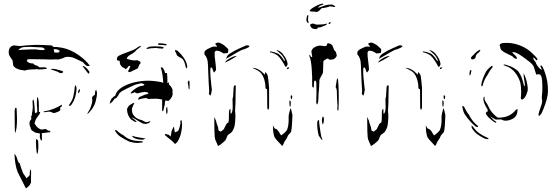

<svg xmlns="http://www.w3.org/2000/svg" viewBox="-20 -725 3077 1061"><path d="M417 -419Q453 -393 474 -365L477 -361L466 -360Q459 -359 448.5 -370Q438 -381 437 -382Q433 -384 414 -393Q409 -395 399 -400Q389 -405 380 -408Q376 -409 369 -410Q362 -411 358 -411Q347 -411 339 -409Q333 -405 320.5 -401Q308 -397 301 -396Q299 -397 290 -397L261 -396L224 -397Q202 -398 156 -398H137Q131 -398 128 -389Q136 -374 165 -374Q165 -369 174.5 -365.5Q184 -362 187 -361L198 -353H227H229Q233 -353 235.5 -350.5Q238 -348 238 -344Q236 -343 231.5 -343.5Q227 -344 225 -343Q218 -343 210.5 -342Q203 -341 195 -341L185 -343L175 -342Q170 -342 149 -341Q128 -340 119 -335Q114 -336 99.5 -338Q85 -340 78 -344Q67 -347 56 -358Q52 -363 51.5 -374.5Q51 -386 50 -389Q48 -394 39 -406.5Q30 -419 29 -426Q28 -430 28 -438Q28 -448 32 -456Q37 -467 49 -472Q52 -474 59 -474Q66 -474 76 -472Q86 -470 94 -471Q138 -476 178 -477Q220 -477 265 -474Q268 -474 270.5 -470Q273 -466 275 -466Q297 -466 324 -461Q370 -452 417 -419ZM103 -450Q164 -453 180 -452Q184 -451 194 -449.5Q204 -448 212 -448Q217 -448 227 -450V-452Q227 -458 213 -463L188 -464Q158 -466 144 -466Q124 -466 115 -465Q103 -464 96 -460.5Q89 -457 81 -448Q87 -448 103 -450ZM280 -435H285L297 -434Q303 -434 308 -438Q311 -446 304 -448Q293 -454 277 -454Q279 -438 280 -435ZM468 -318Q471 -318 472.5 -321.5Q474 -325 475 -327Q456 -358 435 -361Q454 -337 468 -318ZM308 -323Q310 -321 316 -321Q326 -321 329 -327L328 -331Q322 -334 320 -334Q314 -335 296.5 -340.5Q279 -346 260 -344Q260 -341 280.5 -335Q301 -329 308 -323ZM375 -147Q389 -166 396 -191Q403 -216 403 -239Q403 -242 401 -246Q399 -250 398 -255Q397 -253 395 -250Q393 -247 393 -244Q391 -215 385 -191.5Q379 -168 364 -149Q364 -148 360 -140Q372 -140 375 -147ZM418 -233Q422 -229 422 -226Q422 -220 415 -210Q411 -214 411 -214Q413 -227 418 -233ZM488 -122Q502 -141 509 -166Q516 -191 516 -214Q516 -217 514 -221Q512 -225 511 -230Q510 -228 508 -225Q506 -222 506 -219L504 -200Q498 -199 493.5 -193.5Q489 -188 488 -184Q490 -182 490 -172Q490 -156 482.5 -136Q475 -116 466 -104Q466 -103 462 -95Q465 -95 475 -106Q485 -117 488 -122ZM143 -42Q143 -58 152 -65Q153 -67 153 -70L152 -79Q152 -84 156 -88Q156 -99 159 -111Q159 -115 160.5 -124Q162 -133 161 -139L160 -163Q160 -173 163 -176Q169 -167 169 -157V-152L171 -134Q171 -117 174 -99L186 -105Q186 -131 184 -143Q183 -157 185 -188Q192 -188 194 -160Q195 -152 195 -106H202Q202 -102 198 -94Q194 -88 188.5 -80.5Q183 -73 179 -67Q173 -55 171 -42Q174 -37 183 -25Q189 -19 197 -14Q205 -9 209 -9Q215 -9 221 -10.5Q227 -12 234 -12Q237 -10 241 -6.5Q245 -3 247 -3Q256 -3 257.5 0.5Q259 4 259 5L211 11L212 52Q205 51 203 43Q201 35 200 33V30L201 13L176 8Q174 7 161.5 -0.5Q149 -8 149 -21Q143 -29 143 -42ZM223 -105H227Q231 -105 249 -108H253Q261 -108 271 -102Q279 -99 282 -101Q303 -107 309 -112Q314 -117 314 -120Q312 -123 312 -127Q312 -131 315.5 -133Q319 -135 321 -136Q321 -142 322 -147Q303 -134 276 -123.5Q249 -113 221 -109ZM63 10Q74 -6 74 -70Q74 -85 72 -123Q72 -128 68 -130Q61 -129 61 -108Q61 -1 63 10ZM192 82Q192 63 191 54Q187 46 183.5 45Q180 44 179 44Q178 62 180 91.5Q182 121 185 127Q192 117 192 82ZM149 211Q145 214 144.5 226.5Q144 239 144 243Q142 245 139 249Q136 253 133 253L128 261Q124 257 120 250Q116 243 112 239Q109 237 100.5 213.5Q92 190 89 177Q82 176 77 159.5Q72 143 71 141Q69 138 65.5 132Q62 126 60 124Q62 186 77 224Q81 234 84 239L100 270L123 316Q142 304 148 291Q153 284 151 261Q152 250 152 229Q152 217 149 211Z M894 -474H895Q900 -474 901 -481Q882 -486 857 -486Q854 -485 853.5 -482Q853 -479 857 -477Q882 -477 894 -474ZM626 -396Q626 -412 637 -417Q651 -425 683 -436L714 -448Q718 -449 724.5 -453Q731 -457 734 -459Q746 -468 756 -472Q758 -471 757.5 -468Q757 -465 755 -464Q750 -462 744 -456.5Q738 -451 733 -448Q727 -438 710 -428Q681 -414 681 -400Q685 -398 696 -395.5Q707 -393 712 -392L727 -391Q732 -391 738 -393Q742 -390 747 -388Q752 -386 754.5 -383.5Q757 -381 757 -376Q750 -370 746.5 -359.5Q743 -349 741 -347Q714 -335 697 -326Q690 -328 687 -331Q695 -343 701 -361Q690 -361 689 -357Q682 -347 674 -342Q673 -345 667.5 -348.5Q662 -352 659 -352Q648 -361 644.5 -368.5Q641 -376 642 -385Q642 -387 640.5 -388.5Q639 -390 637 -390Q630 -390 626 -393ZM792 -454Q816 -460 844 -460Q852 -458 864.5 -457.5Q877 -457 879 -456Q879 -459 885 -460L883 -464Q876 -468 861 -468L833 -469Q809 -469 798 -464Q792 -460 789 -457ZM949 -438Q952 -436 954 -429Q956 -422 958 -419Q961 -415 973.5 -408.5Q986 -402 989 -399Q996 -390 999.5 -380Q1003 -370 1006 -355Q1007 -354 1008 -351.5Q1009 -349 1010 -346Q1017 -356 1014 -362Q1010 -385 995 -406.5Q980 -428 963 -443Q961 -445 956.5 -446.5Q952 -448 948 -450Q949 -448 948 -444Q947 -440 949 -438ZM726 -216 703 -207V-209Q703 -211 706 -217Q725 -236 749 -247Q763 -252 770 -251Q778 -255 778 -259Q776 -259 770 -262Q764 -265 761 -265Q758 -265 744.5 -261.5Q731 -258 727 -257Q713 -250 703 -246Q674 -233 656 -222.5Q638 -212 635 -200Q633 -198 627.5 -189.5Q622 -181 617 -181H614Q611 -175 602.5 -165Q594 -155 586 -152Q590 -170 595 -178Q607 -192 617 -196Q621 -216 640.5 -232.5Q660 -249 690 -260Q702 -265 723 -270Q761 -279 801 -279Q815 -279 837 -276.5Q859 -274 875 -270L882 -267Q880 -315 869 -350L868 -352Q868 -353 870 -353Q876 -353 879 -350Q889 -340 892 -321Q895 -322 903 -321Q906 -291 905 -264Q906 -264 907.5 -267Q909 -270 911 -271Q914 -264 914 -258Q918 -255 921 -251Q925 -248 929.5 -239Q934 -230 934 -224L933 -212Q936 -204 931.5 -194Q927 -184 920 -176Q913 -168 910 -167L894 -170L891 -159Q892 -150 888.5 -139Q885 -128 885 -124Q884 -117 882.5 -114.5Q881 -112 876 -110V-175Q856 -179 850 -179Q846 -180 835 -179.5Q824 -179 820 -179L798 -178Q792 -184 783 -183Q780 -182 770 -181Q760 -180 744 -174V-177Q744 -187 758 -192Q780 -203 800 -207V-208Q800 -216 779 -217Q759 -215 739 -209Q726 -212 726 -216ZM1026 -231Q1027 -232 1027.5 -233.5Q1028 -235 1027 -236Q1028 -243 1027.5 -257Q1027 -271 1027 -278Q1025 -280 1025 -280Q1023 -280 1020.5 -276Q1018 -272 1017 -271Q1017 -269 1019.5 -258Q1022 -247 1022 -237Q1025 -231 1026 -231ZM692 -141Q695 -142 705.5 -149.5Q716 -157 723 -157Q722 -154 717.5 -145.5Q713 -137 711 -130.5Q709 -124 709 -118Q709 -90 734 -73Q748 -64 764 -61Q767 -60 775.5 -55Q784 -50 789 -50Q795 -50 811 -56Q809 -48 801 -44Q797 -44 792 -42Q787 -40 783 -40Q772 -41 764.5 -44.5Q757 -48 745 -56Q730 -66 712 -75L710 -73L723 -64L736 -52L732 -51Q725 -51 720 -55Q715 -59 714 -59L705 -64Q694 -75 688 -90Q682 -105 682 -120Q682 -126 686 -131Q690 -136 692 -141ZM904 -133Q906 -121 906 -113Q906 -100 902 -95Q898 -96 898 -113Q898 -125 899 -130Q900 -133 904 -133ZM893 15Q897 15 903 17.5Q909 20 913 19Q913 21 917 24Q921 27 922 30Q924 27 925.5 16.5Q927 6 928 1Q937 -22 939 -25Q944 -18 944 -4Q944 -1 945.5 1.5Q947 4 947 7Q951 4 957.5 2Q964 0 967 -6Q974 -22 978 -47L976 -55Q976 -57 978.5 -59Q981 -61 982 -62Q986 -53 986 -38Q986 -16 982 2Q978 24 971.5 37.5Q965 51 964 53Q961 61 947 71Q936 58 923 47.5Q910 37 906 34L891 21ZM617 0Q631 22 648 32L670 45Q694 59 708 61L725 64Q729 65 738 65Q749 65 771 61Q769 56 762 55Q695 55 663 23Q652 18 640.5 9Q629 0 625 -5Q619 -5 616 -6Q614 -3 617 0ZM761 47Q777 47 783 40Q775 39 748 34.5Q721 30 710 25Q711 34 727.5 40.5Q744 47 761 47Z M1241 -444 1242 -449Q1242 -453 1238 -457Q1234 -460 1226.5 -467.5Q1219 -475 1212 -479Q1208 -481 1200 -485.5Q1192 -490 1184 -490Q1179 -489 1174.5 -487Q1170 -485 1170 -483Q1169 -481 1172.5 -477.5Q1176 -474 1178 -471Q1179 -469 1178.5 -467.5Q1178 -466 1177 -466Q1171 -468 1164 -468Q1158 -468 1150 -465Q1148 -464 1141.5 -461Q1135 -458 1129 -455Q1125 -454 1122 -451Q1114 -446 1111 -440Q1108 -434 1110 -424Q1111 -422 1114 -419Q1117 -416 1119 -412Q1126 -398 1127.5 -386.5Q1129 -375 1129.5 -363Q1130 -351 1130 -345Q1133 -261 1136 -224Q1136 -214 1134 -208Q1135 -207 1137.5 -202Q1140 -197 1143 -197Q1144 -199 1145 -202Q1146 -205 1147 -207Q1147 -211 1149 -219Q1151 -227 1151 -231Q1151 -234 1150 -235Q1150 -240 1146 -273Q1142 -306 1142 -330Q1142 -348 1144 -351L1149 -352Q1152 -353 1156 -339Q1160 -325 1163 -325Q1166 -325 1167 -329Q1171 -333 1174 -339Q1174 -352 1170 -384Q1165 -416 1166 -435Q1168 -440 1172 -444Q1173 -445 1176 -445Q1179 -445 1182.5 -444Q1186 -443 1188 -444Q1194 -442 1202.5 -437.5Q1211 -433 1214 -430Q1231 -430 1240 -433ZM1254 -414Q1295 -439 1316 -449Q1346 -457 1359 -468Q1357 -476 1340 -474Q1334 -471 1304 -458Q1274 -445 1252 -430Q1242 -424 1237.5 -418Q1233 -412 1229 -400Q1250 -412 1254 -414ZM1485 -433Q1494 -431 1512 -420Q1525 -409 1534 -395Q1550 -372 1556 -358Q1557 -356 1559 -356Q1563 -356 1566.5 -362Q1570 -368 1569 -375Q1564 -400 1548 -419Q1545 -422 1544.5 -424Q1544 -426 1543 -427Q1535 -436 1525 -442Q1515 -448 1509 -448Q1508 -448 1508 -447Q1508 -446 1514 -442Q1520 -438 1523 -434Q1541 -422 1554 -394Q1555 -390 1552 -387Q1542 -403 1535.5 -411Q1529 -419 1518 -428Q1496 -438 1475 -441Q1473 -441 1472 -440Q1471 -439 1471 -438Q1473 -435 1485 -433ZM1274 -406Q1287 -413 1288 -416Q1270 -415 1248 -401.5Q1226 -388 1224 -379Q1252 -392 1274 -406ZM1571 -343Q1576 -346 1578 -351Q1578 -353 1573 -353Q1566 -353 1566 -345Q1566 -343 1571 -343ZM1395 -340Q1419 -330 1430.5 -309Q1442 -288 1446 -259Q1446 -244 1447 -240Q1448 -233 1456 -232Q1456 -161 1457 -128Q1458 -127 1459 -123Q1460 -119 1461 -118Q1464 -119 1465.5 -123.5Q1467 -128 1467 -132V-239L1466 -251Q1464 -277 1460 -305Q1459 -310 1452 -321Q1451 -323 1449 -324Q1447 -325 1446 -327Q1444 -320 1444 -312Q1425 -332 1408.5 -341Q1392 -350 1374 -350Q1378 -349 1384.5 -345.5Q1391 -342 1395 -340ZM1169 45Q1172 53 1185 82Q1203 73 1225 51Q1228 48 1231.5 37.5Q1235 27 1237 24Q1241 19 1251 12.5Q1261 6 1264 0Q1277 -22 1278 -41Q1279 -49 1280 -60Q1281 -71 1281 -86Q1281 -95 1279 -113Q1282 -146 1282 -210Q1283 -223 1283 -247Q1283 -254 1279 -254Q1276 -254 1273.5 -250Q1271 -246 1271 -239Q1271 -238 1268 -190Q1267 -187 1266 -183.5Q1265 -180 1265 -175L1266 -135Q1266 -110 1259 -99Q1258 -97 1256 -97Q1254 -97 1254 -100Q1254 -123 1253 -123Q1245 -123 1245 -95V-81Q1245 -57 1242 -47Q1236 -47 1231.5 -40Q1227 -33 1223 -24Q1219 -15 1217 -11L1201 2Q1188 -1 1187 -7Q1187 -13 1184.5 -22.5Q1182 -32 1179 -39Q1176 -44 1174 -57Q1172 -61 1169 -68Q1166 -75 1164 -79Q1164 -35 1165 0.5Q1166 36 1169 45ZM1586 -190Q1586 -192 1588 -200Q1595 -196 1595 -190L1593 -177L1588 -179Q1586 -187 1586 -190ZM1585 -168Q1587 -163 1587 -153Q1587 -142 1583 -133Q1578 -142 1580 -171Q1581 -170 1582.5 -169Q1584 -168 1585 -168ZM1493 18Q1493 26 1499 36Q1507 48 1524 65Q1536 77 1539 82Q1545 76 1548.5 66Q1552 56 1556 52Q1566 39 1571 25Q1572 22 1580 14Q1588 6 1589 1Q1594 -24 1596 -84Q1596 -96 1593 -102Q1592 -107 1590.5 -114.5Q1589 -122 1585 -127Q1583 -118 1579 -104Q1575 -90 1575 -81V-60Q1575 -30 1566 -7Q1564 -3 1558 3Q1552 9 1549 12Q1539 20 1534 23Q1531 21 1525.5 11Q1520 1 1514 -6Q1508 -13 1498 -15Q1492 -23 1488 -33Q1488 1 1493 18Z M1734 -696Q1747 -702 1760 -705H1762Q1766 -705 1768 -700Q1753 -697 1740 -687Q1739 -686 1739 -684.5Q1739 -683 1739 -682Q1753 -686 1760 -689Q1781 -698 1795 -699Q1800 -700 1808 -700Q1817 -700 1820 -698Q1823 -697 1827 -694Q1831 -691 1833 -689L1829 -686Q1809 -690 1805 -690Q1801 -690 1800 -689Q1794 -686 1779.5 -683Q1765 -680 1758 -680Q1753 -676 1748 -670Q1743 -664 1738 -662Q1735 -659 1729 -659Q1725 -659 1721 -660Q1717 -661 1714 -661H1708L1696 -662Q1694 -662 1692.5 -664Q1691 -666 1693 -669Q1700 -677 1711 -683.5Q1722 -690 1734 -696ZM1680 -600Q1680 -598 1682.5 -598Q1685 -598 1686 -600Q1682 -608 1682 -620Q1682 -627 1684 -637Q1685 -640 1683 -641.5Q1681 -643 1678 -639Q1675 -634 1673 -617Q1673 -615 1674 -609Q1675 -603 1680 -600ZM1801 -592Q1806 -595 1808 -600Q1808 -602 1803 -602Q1796 -602 1796 -594Q1796 -592 1801 -592ZM1694 -583Q1696 -580 1699.5 -574.5Q1703 -569 1706 -568Q1718 -564 1724 -564Q1733 -564 1738 -573Q1745 -573 1749 -574Q1751 -575 1758 -577Q1765 -579 1767 -581Q1786 -586 1788 -595Q1769 -589 1730 -589Q1727 -590 1721.5 -591Q1716 -592 1712 -595Q1710 -595 1704.5 -594Q1699 -593 1697 -591Q1696 -591 1695.5 -590Q1695 -589 1694 -588ZM1691 -423Q1694 -420 1695.5 -416Q1697 -412 1700 -409Q1709 -412 1704 -417Q1704 -424 1701 -437V-439Q1701 -449 1712 -460Q1723 -467 1731.5 -470Q1740 -473 1750 -473Q1755 -473 1767 -471L1775 -470Q1781 -470 1785 -473Q1787 -476 1787.5 -479.5Q1788 -483 1789 -485Q1791 -486 1794 -486Q1797 -486 1803 -484Q1811 -481 1817 -473Q1820 -468 1822 -460.5Q1824 -453 1826 -450Q1828 -446 1836 -438Q1841 -423 1841 -420Q1841 -409 1824 -398Q1820 -398 1815.5 -396.5Q1811 -395 1805 -395Q1797 -395 1793 -402Q1789 -402 1779.5 -396.5Q1770 -391 1767 -387L1765 -326Q1764 -318 1755 -304Q1746 -288 1745 -283L1744 -253Q1742 -231 1742 -222Q1740 -212 1740 -193L1739 -173Q1739 -167 1737 -157L1732 -147Q1727 -153 1727.5 -162Q1728 -171 1728 -173V-183Q1729 -194 1729 -214L1728 -270Q1727 -274 1724.5 -277Q1722 -280 1721 -281Q1716 -276 1715 -272L1714 -241Q1705 -241 1705 -252V-297L1703 -339Q1700 -392 1689 -417Q1689 -419 1691 -423ZM1842 -197 1843 -170Q1845 -150 1845 -141L1844 -124Q1844 -113 1850 -114Q1852 -144 1852 -179Q1852 -270 1846 -294Q1845 -292 1842.5 -287.5Q1840 -283 1840 -276Q1840 -271 1837.5 -260Q1835 -249 1835 -243Q1841 -235 1841.5 -218.5Q1842 -202 1842 -197ZM1768 -79Q1770 -71 1770 -65Q1770 -56 1768 -47.5Q1766 -39 1764 -37Q1759 -46 1759 -59Q1759 -69 1762 -79Q1765 -80 1768 -79ZM1743 -62Q1743 -48 1747 -22Q1749 -13 1751 5Q1752 13 1753.5 19.5Q1755 26 1756 32Q1757 35 1759.5 40.5Q1762 46 1762 49Q1758 49 1751 38.5Q1744 28 1741 24Q1732 -13 1733 -47Q1733 -55 1736.5 -58.5Q1740 -62 1743 -62Z M2086 -444 2087 -449Q2087 -453 2083 -457Q2079 -460 2071.5 -467.5Q2064 -475 2057 -479Q2053 -481 2045 -485.5Q2037 -490 2029 -490Q2024 -489 2019.5 -487Q2015 -485 2015 -483Q2014 -481 2017.5 -477.5Q2021 -474 2023 -471Q2024 -469 2023.5 -467.5Q2023 -466 2022 -466Q2016 -468 2009 -468Q2003 -468 1995 -465Q1993 -464 1986.5 -461Q1980 -458 1974 -455Q1970 -454 1967 -451Q1959 -446 1956 -440Q1953 -434 1955 -424Q1956 -422 1959 -419Q1962 -416 1964 -412Q1971 -398 1972.5 -386.5Q1974 -375 1974.5 -363Q1975 -351 1975 -345Q1978 -261 1981 -224Q1981 -214 1979 -208Q1980 -207 1982.5 -202Q1985 -197 1988 -197Q1989 -199 1990 -202Q1991 -205 1992 -207Q1992 -211 1994 -219Q1996 -227 1996 -231Q1996 -234 1995 -235Q1995 -240 1991 -273Q1987 -306 1987 -330Q1987 -348 1989 -351L1994 -352Q1997 -353 2001 -339Q2005 -325 2008 -325Q2011 -325 2012 -329Q2016 -333 2019 -339Q2019 -352 2015 -384Q2010 -416 2011 -435Q2013 -440 2017 -444Q2018 -445 2021 -445Q2024 -445 2027.5 -444Q2031 -443 2033 -444Q2039 -442 2047.5 -437.5Q2056 -433 2059 -430Q2076 -430 2085 -433ZM2099 -414Q2140 -439 2161 -449Q2191 -457 2204 -468Q2202 -476 2185 -474Q2179 -471 2149 -458Q2119 -445 2097 -430Q2087 -424 2082.5 -418Q2078 -412 2074 -400Q2095 -412 2099 -414ZM2330 -433Q2339 -431 2357 -420Q2370 -409 2379 -395Q2395 -372 2401 -358Q2402 -356 2404 -356Q2408 -356 2411.5 -362Q2415 -368 2414 -375Q2409 -400 2393 -419Q2390 -422 2389.5 -424Q2389 -426 2388 -427Q2380 -436 2370 -442Q2360 -448 2354 -448Q2353 -448 2353 -447Q2353 -446 2359 -442Q2365 -438 2368 -434Q2386 -422 2399 -394Q2400 -390 2397 -387Q2387 -403 2380.5 -411Q2374 -419 2363 -428Q2341 -438 2320 -441Q2318 -441 2317 -440Q2316 -439 2316 -438Q2318 -435 2330 -433ZM2119 -406Q2132 -413 2133 -416Q2115 -415 2093 -401.5Q2071 -388 2069 -379Q2097 -392 2119 -406ZM2416 -343Q2421 -346 2423 -351Q2423 -353 2418 -353Q2411 -353 2411 -345Q2411 -343 2416 -343ZM2240 -340Q2264 -330 2275.5 -309Q2287 -288 2291 -259Q2291 -244 2292 -240Q2293 -233 2301 -232Q2301 -161 2302 -128Q2303 -127 2304 -123Q2305 -119 2306 -118Q2309 -119 2310.5 -123.5Q2312 -128 2312 -132V-239L2311 -251Q2309 -277 2305 -305Q2304 -310 2297 -321Q2296 -323 2294 -324Q2292 -325 2291 -327Q2289 -320 2289 -312Q2270 -332 2253.5 -341Q2237 -350 2219 -350Q2223 -349 2229.5 -345.5Q2236 -342 2240 -340ZM2014 45Q2017 53 2030 82Q2048 73 2070 51Q2073 48 2076.5 37.5Q2080 27 2082 24Q2086 19 2096 12.5Q2106 6 2109 0Q2122 -22 2123 -41Q2124 -49 2125 -60Q2126 -71 2126 -86Q2126 -95 2124 -113Q2127 -146 2127 -210Q2128 -223 2128 -247Q2128 -254 2124 -254Q2121 -254 2118.5 -250Q2116 -246 2116 -239Q2116 -238 2113 -190Q2112 -187 2111 -183.5Q2110 -180 2110 -175L2111 -135Q2111 -110 2104 -99Q2103 -97 2101 -97Q2099 -97 2099 -100Q2099 -123 2098 -123Q2090 -123 2090 -95V-81Q2090 -57 2087 -47Q2081 -47 2076.5 -40Q2072 -33 2068 -24Q2064 -15 2062 -11L2046 2Q2033 -1 2032 -7Q2032 -13 2029.5 -22.5Q2027 -32 2024 -39Q2021 -44 2019 -57Q2017 -61 2014 -68Q2011 -75 2009 -79Q2009 -35 2010 0.5Q2011 36 2014 45ZM2431 -190Q2431 -192 2433 -200Q2440 -196 2440 -190L2438 -177L2433 -179Q2431 -187 2431 -190ZM2430 -168Q2432 -163 2432 -153Q2432 -142 2428 -133Q2423 -142 2425 -171Q2426 -170 2427.5 -169Q2429 -168 2430 -168ZM2338 18Q2338 26 2344 36Q2352 48 2369 65Q2381 77 2384 82Q2390 76 2393.5 66Q2397 56 2401 52Q2411 39 2416 25Q2417 22 2425 14Q2433 6 2434 1Q2439 -24 2441 -84Q2441 -96 2438 -102Q2437 -107 2435.5 -114.5Q2434 -122 2430 -127Q2428 -118 2424 -104Q2420 -90 2420 -81V-60Q2420 -30 2411 -7Q2409 -3 2403 3Q2397 9 2394 12Q2384 20 2379 23Q2376 21 2370.5 11Q2365 1 2359 -6Q2353 -13 2343 -15Q2337 -23 2333 -33Q2333 1 2338 18Z M2973 -100Q2969 -92 2958 -83L2956 -90Q2956 -100 2966 -128Q2977 -156 2976 -168L2974 -185V-188Q2974 -194 2975 -199.5Q2976 -205 2976 -211Q2977 -214 2977 -220V-253Q2977 -281 2973 -298Q2969 -315 2956 -315Q2951 -315 2945 -312Q2942 -316 2939.5 -324.5Q2937 -333 2936 -336Q2930 -359 2924 -366Q2913 -380 2873 -408.5Q2833 -437 2818 -437H2811Q2811 -433 2820 -425.5Q2829 -418 2831 -415Q2836 -408 2837 -401Q2836 -400 2834 -400Q2829 -400 2823 -403.5Q2817 -407 2814 -412Q2807 -417 2789 -425Q2767 -435 2755.5 -444Q2744 -453 2744 -467Q2744 -469 2742 -472Q2740 -475 2741 -477Q2746 -485 2755.5 -486.5Q2765 -488 2782 -488Q2819 -488 2857 -472.5Q2895 -457 2922 -430L2940 -412L2949 -401Q2950 -400 2950 -398Q2950 -395 2947.5 -393Q2945 -391 2943 -393Q2933 -405 2928 -408Q2927 -407 2927 -404Q2927 -397 2932.5 -390.5Q2938 -384 2939 -383Q2943 -370 2952.5 -357.5Q2962 -345 2974 -338Q2973 -346 2966 -359V-360Q2966 -363 2970 -363Q2974 -363 2976 -359Q2986 -342 2992 -322Q3009 -273 3008 -221Q3008 -185 2984 -125Q2984 -124 2973 -100ZM2597 -422Q2580 -409 2583 -400Q2586 -398 2589.5 -397Q2593 -396 2595 -397Q2610 -403 2609 -414Q2613 -427 2622 -432Q2625 -433 2628.5 -438Q2632 -443 2634 -445Q2634 -450 2632 -450Q2615 -443 2597 -422ZM2788 -355Q2810 -345 2828 -322Q2844 -302 2855 -270Q2860 -248 2860 -217Q2860 -200 2859 -193Q2858 -190 2858 -185Q2858 -175 2864 -175Q2872 -175 2881 -188Q2890 -201 2896 -224Q2898 -235 2894 -257.5Q2890 -280 2884 -296L2874 -321V-303L2881 -255L2877 -247Q2868 -282 2862.5 -297Q2857 -312 2843 -332Q2820 -352 2797.5 -359.5Q2775 -367 2769 -369L2761 -366ZM2646 -249Q2655 -286 2676 -314Q2681 -325 2688.5 -336Q2696 -347 2701 -352Q2701 -359 2702 -361Q2701 -362 2699 -361Q2697 -360 2696 -360Q2675 -344 2665 -328Q2644 -286 2640 -260Q2638 -252 2642 -249Q2644 -247 2646 -249ZM2574 -317Q2574 -329 2580 -338Q2581 -339 2583 -337.5Q2585 -336 2585 -334Q2582 -314 2577 -307Q2574 -310 2574 -317ZM2657 -191 2658 -188 2657 -181 2658 -176Q2659 -170 2666 -159.5Q2673 -149 2675 -145Q2686 -120 2697 -106Q2713 -87 2730 -75H2738Q2795 -75 2828 -115Q2831 -119 2835 -120.5Q2839 -122 2840 -123Q2840 -108 2837 -97Q2834 -86 2825 -77Q2817 -69 2802 -63.5Q2787 -58 2774 -58Q2762 -58 2757 -62Q2751 -66 2737 -65Q2723 -64 2720 -64Q2700 -73 2688 -85Q2702 -64 2722 -52Q2723 -49 2722 -48Q2721 -47 2718 -47Q2714 -48 2696 -62Q2678 -76 2670 -88Q2669 -89 2668 -91Q2667 -93 2666 -95Q2665 -96 2665 -99Q2665 -103 2668 -106Q2671 -109 2675 -108Q2674 -114 2675 -119Q2651 -156 2651 -179Q2651 -184 2653 -187.5Q2655 -191 2657 -191ZM2552 -88Q2562 -73 2578 -55Q2594 -37 2607 -27Q2615 -22 2620 -23Q2623 -25 2622 -28Q2589 -54 2572 -90Q2563 -101 2555 -115Q2547 -129 2545 -135Q2539 -138 2537 -140Q2535 -139 2534.5 -137Q2534 -135 2535 -134Q2540 -103 2552 -88ZM2586 -24Q2586 -20 2589 -15Q2601 5 2622 20Q2643 35 2665 43Q2667 44 2672 43.5Q2677 43 2681 44Q2680 42 2678 39.5Q2676 37 2673 36Q2646 24 2626.5 10Q2607 -4 2594 -25Q2591 -26 2587 -32Z"/></svg>

Font: BM Euljiro oraeorae
Style: Regular
Weight: 400
Designer: Bongjin Kim; Bomjun Kim; Myungsoo Han; Hyesun Chae; Mikyoung Jeong; Wujin Sim; Minjae Kang; Suwha Jang;
Foundry: Sandoll Inc.
Version: Version 1.000;hotconv 1.0.109;makeexe 2.5.65596